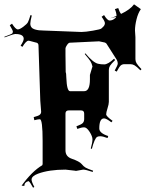

<svg xmlns="http://www.w3.org/2000/svg" viewBox="-42 -871 714 882"><path d="M382.8 -565.9Q379.4 -580.1 373.3 -589.8Q367.2 -599.6 347.2 -623L350.1 -626Q386.2 -583 408.7 -578.1Q420.4 -575.2 437 -575.2Q453.6 -575.2 481.9 -601.1L486.8 -595.2Q468.3 -577.1 463.1 -568.4Q458 -559.6 458 -549.8V-402.8Q458 -392.6 451.9 -373.5Q445.8 -354.5 445.8 -345.7Q445.8 -336.9 475.1 -315.9L469.7 -309.1Q446.3 -327.1 436 -327.1Q414.1 -327.1 414.1 -280.8Q414.1 -259.3 455.1 -246.1L452.1 -236.8Q429.7 -245.1 419.2 -245.1Q408.7 -245.1 404.3 -242.2Q392.6 -235.4 379.9 -187L375 -189Q382.8 -216.8 382.8 -230.7Q382.8 -244.6 369.6 -265.4Q356.4 -286.1 344.5 -286.1Q332.5 -286.1 313 -278.8L309.1 -291Q332.5 -299.3 338.6 -306.2Q344.7 -313 344.7 -324.2V-349.1Q344.7 -363.8 330.1 -363.8H273.9Q258.8 -363.8 258.8 -349.1V-180.2Q258.8 -151.4 288.1 -141.6Q323.2 -129.4 332.8 -117.7Q342.3 -106 351.6 -100.8Q360.8 -95.7 385.7 -86.9L383.8 -81.1Q352.1 -91.8 339.8 -91.8L307.1 -85.9Q304.2 -85.9 301.8 -86.9L258.8 -91.8Q183.1 -91.8 132.8 -73.2Q103 -62 103 -45.9Q103 -36.1 115.7 -12.2L109.9 -8.8Q95.2 -36.1 88.9 -39.1Q69.8 -33.7 69.8 -17.1L57.1 -18.1Q105.5 -84.5 151.9 -111.8Q153.8 -115.7 153.8 -118.2V-223.1Q153.8 -323.2 141.1 -323.2Q132.8 -323.2 115.7 -318.8L112.8 -333Q134.3 -338.4 140.6 -343.8Q147 -349.1 147 -357.9L143.1 -408.2L134.8 -662.1Q134.8 -674.3 122.1 -675.8L94.7 -683.1Q92.8 -684.1 88.9 -684.1Q78.1 -684.1 61 -655.8L52.7 -661.1Q66.9 -682.6 66.9 -692.9Q66.9 -714.8 27.8 -714.8Q20.5 -714.8 -21 -699.2L-22 -702.1Q11.7 -714.4 14.4 -717.5Q17.1 -720.7 17.1 -726.1Q17.1 -731.4 2.9 -754.9L13.2 -762.2Q29.8 -735.8 40 -735.8Q48.3 -735.8 64.9 -748Q81.5 -760.3 86.2 -768.8Q90.8 -777.3 98.1 -801.8L104 -799.8Q97.2 -772.9 97.2 -762.7Q97.2 -752.4 102.5 -745.6Q107.9 -738.8 118.2 -735.8Q128.4 -732.9 137.2 -731.9Q146 -731 159.7 -730.7Q173.3 -730.5 179.2 -730L332 -724.1Q350.1 -724.1 385.3 -730.2Q420.4 -736.3 423.8 -740.2L432.1 -748Q439.9 -755.9 439.9 -764.6Q439.9 -773.4 424.8 -793.9L436 -801.8Q451.2 -776.9 461.4 -776.9Q471.7 -776.9 480.7 -782.5Q489.7 -788.1 492.2 -793.9L463.9 -787.1Q475.6 -790.5 493.2 -797.9Q493.2 -811.5 485.8 -829.1L501 -834Q507.8 -814 514.2 -807.1Q556.2 -827.1 573.7 -851.1L605 -829.1Q592.3 -811 585.2 -782.5Q578.1 -753.9 578.1 -731L580.1 -700.2V-599.1Q580.1 -589.4 585.2 -580.6Q590.3 -571.8 607.9 -553.2L603 -547.9Q585 -565.9 575.9 -571Q566.9 -576.2 557.1 -576.2H529.8Q519.5 -576.2 512.7 -570.3Q505.9 -564.5 494.1 -542L484.9 -546.9Q499 -571.8 499 -579.1Q499 -586.4 495.1 -595.2L446.8 -670.9Q443.4 -674.3 439 -675.8L413.1 -681.2L278.8 -674.8Q272.9 -674.8 265.9 -664.3Q258.8 -653.8 258.8 -648.9V-618.2Q259.8 -575.2 259.8 -539.1Q262.2 -536.1 262.7 -513.7Q265.1 -452.1 279.8 -452.1H344.7Q371.1 -452.1 371.1 -506.8V-526.9ZM463.9 -787.1Q458 -785.2 456.1 -785.2Z"/></svg>

Font: Eater Caps
Style: Regular
Weight: 400
Version: Version 001.002